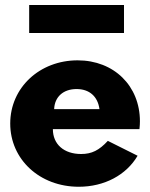

<svg xmlns="http://www.w3.org/2000/svg" viewBox="-20 -716 587 751"><path d="M288.2 14.5C388.2 14.5 474.1 -31.4 518.2 -106.8L401.8 -165C367.7 -128.2 339.1 -113.6 297.3 -113.6C230 -113.6 186.8 -151.8 186.8 -210.9H525.5C526.8 -224.1 527.3 -232.3 527.3 -241.4C527.3 -380 425.9 -480 283.6 -480C135 -480 20 -373.2 20 -232.7C20 -92.7 135 14.5 288.2 14.5ZM94.1 -586.8H465V-696.4H94.1ZM279.5 -367.7C329.5 -367.7 362.3 -339.1 369.1 -289.1H191.8C193.6 -337.3 227.7 -367.7 279.5 -367.7Z"/></svg>

Font: Spartan MB ExtBd
Style: Regular
Weight: 800
Designer: Matt Bailey, Mirko Velimirovic
Foundry: Matt Bailey
Version: Version 1.005